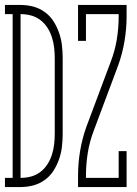

<svg xmlns="http://www.w3.org/2000/svg" viewBox="-31 -755 551 775"><path d="M-11 0V-37H20V-698H-11V-735H52Q78 -735 103 -728.5Q128 -722 149.5 -706.5Q171 -691 185 -669Q199 -647 207.5 -622.5Q216 -598 219 -572Q222 -546 222 -521V-215Q222 -189 219 -163Q216 -137 207.5 -112.5Q199 -88 185 -66Q171 -44 149.5 -28.5Q128 -13 103 -6.5Q78 0 52 0ZM52 -37Q74 -37 94.5 -42.5Q115 -48 132 -61Q149 -74 160.5 -92Q172 -110 178.5 -130.5Q185 -151 187.5 -172Q190 -193 190 -215V-521Q190 -542 187.5 -563Q185 -584 178.5 -604.5Q172 -625 160.5 -643Q149 -661 132 -674Q115 -687 94.5 -692.5Q74 -698 52 -698ZM284 0V-46Q284 -96 292.5 -146.5Q301 -197 318 -244L416 -506Q433 -550 440.5 -596Q448 -642 448 -689V-698H316V-590H284V-735H480V-689Q480 -639 471.5 -588.5Q463 -538 446 -491L348 -229Q331 -185 323.5 -139Q316 -93 316 -46V-37H448V-145H480V0Z"/></svg>

Font: Iosevka Curly Slab Extralight
Style: Regular
Weight: 200
Monospace: yes
Designer: Belleve Invis
Foundry: Belleve Invis
Version: Version 22.1.2; ttfautohint (v1.8.4)